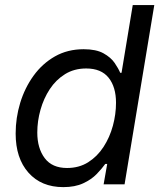

<svg xmlns="http://www.w3.org/2000/svg" viewBox="-20 -748 646 779"><path d="M236.8 11.2Q147.5 11.2 95.5 -47.4Q43.5 -106 43.5 -206.1Q43.5 -270 62 -330.8Q80.6 -391.6 116.2 -440.9Q151.9 -490.2 203.1 -519.3Q254.4 -548.3 319.3 -548.3Q370.1 -548.3 399.9 -531.7Q429.7 -515.1 445.1 -492.7Q460.4 -470.2 467.8 -452.6H473.1L518.6 -727.5H606L485.4 0H400.4L415 -83H407.2Q393.6 -64 372.1 -41.7Q350.6 -19.5 317.4 -4.2Q284.2 11.2 236.8 11.2ZM252 -66.4Q300.8 -66.4 337.9 -89.8Q375 -113.3 400.1 -152.1Q425.3 -190.9 438 -237.8Q450.7 -284.7 450.7 -331.1Q450.7 -395 420.7 -432.6Q390.6 -470.2 329.6 -470.2Q281.2 -470.2 244.1 -447.3Q207 -424.3 182.1 -386.5Q157.2 -348.6 144.3 -302.7Q131.3 -256.8 131.3 -210.4Q131.3 -146.5 161.4 -106.4Q191.4 -66.4 252 -66.4Z"/></svg>

Font: Inter 17pt
Style: Italic
Weight: 400
Italic angle: -9.3988°
Version: Version 4.001;git-66647c0bb